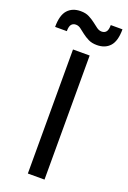

<svg xmlns="http://www.w3.org/2000/svg" viewBox="-212 -961 680 1018"><g transform="rotate(20 128.0 -452.5)"><path d="M88 -700H182V0H88ZM198 -765Q170 -765 150 -775Q130 -785 114.5 -797Q99 -809 86 -819Q73 -829 58 -829Q42 -829 33 -818Q24 -807 24 -780H-42Q-42 -846 -15.5 -875.5Q11 -905 58 -905Q86 -905 105.5 -895Q125 -885 140.5 -873Q156 -861 169.5 -851Q183 -841 198 -841Q214 -841 223 -852Q232 -863 232 -890H298Q298 -824 271.5 -794.5Q245 -765 198 -765Z"/></g></svg>

Font: PT Root UI Medium
Style: Regular
Weight: 500
Designer: Vitaly Kuzmin
Foundry: ParaType Ltd.
Version: Version 2.001G